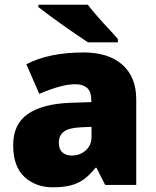

<svg xmlns="http://www.w3.org/2000/svg" viewBox="-20 -786 663 816"><path d="M336 -563Q441 -563 500 -511Q559 -459 559 -363V0H427L390 -73H386Q363 -44 338.5 -25.5Q314 -7 282 1.5Q250 10 204 10Q132 10 84 -34Q36 -78 36 -169Q36 -258 97.5 -301Q159 -344 276 -349L368 -352V-360Q368 -397 350 -412.5Q332 -428 301 -428Q268 -428 228 -416.5Q188 -405 147 -387L92 -513Q140 -538 200.5 -550.5Q261 -563 336 -563ZM325 -245Q273 -243 251.5 -226.5Q230 -210 230 -180Q230 -152 245 -138.5Q260 -125 285 -125Q320 -125 344.5 -147Q369 -169 369 -204V-247ZM353 -766Q370 -744 393.5 -717Q417 -690 441 -664.5Q465 -639 481 -620V-606H354Q334 -619 305.5 -638.5Q277 -658 246.5 -679.5Q216 -701 188.5 -721.5Q161 -742 143 -756V-766Z"/></svg>

Font: Noto Sans Lao Black
Style: Regular
Weight: 900
Designer: Monotype Design Team
Foundry: Monotype Imaging Inc.
Version: Version 2.003; ttfautohint (v1.8.4.7-5d5b)